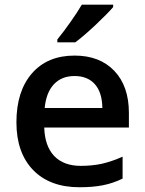

<svg xmlns="http://www.w3.org/2000/svg" viewBox="-20 -786 616 816"><path d="M317.9 9.8Q191.9 9.8 120.6 -63.5Q49.8 -137.2 49.8 -266.1Q49.8 -398.4 115.7 -474.1Q181.6 -549.8 296.9 -549.8Q403.8 -549.8 465.8 -484.9Q527.8 -419.9 527.8 -306.2V-244.1H168Q170.4 -165 210.4 -123Q250.5 -81.1 323.2 -81.1Q371.1 -81.1 412.1 -89.8Q455.1 -99.6 501 -120.1V-26.9Q459.5 -6.8 416.7 1.5Q374 9.8 317.9 9.8ZM296.9 -462.9Q242.2 -462.9 209.2 -428Q176.3 -393.1 169.9 -327.1H415Q414.1 -393.6 383.1 -428.2Q352.1 -462.9 296.9 -462.9ZM299.8 -606H223.6V-618.2Q251.5 -652.3 280.8 -694.3Q310.5 -736.3 327.6 -766.1H460.9V-755.9Q437.5 -728.5 384.8 -678.7Q333 -630.4 299.8 -606Z"/></svg>

Font: Open Sans
Style: SemiBold
Weight: 600
Foundry: Ascender Corporation
Version: Version 1.10